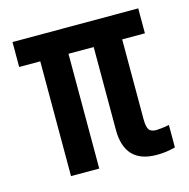

<svg xmlns="http://www.w3.org/2000/svg" viewBox="-83 -606 666 677"><g transform="rotate(-15 250.0 -268.0)"><path d="M292 -435H200V-16H97V-435H20V-526H479V-435H396V-143Q396 -117 403 -106Q410 -95 430 -95Q435 -95 449 -96.5Q463 -98 477 -101V-19Q458 -14 442 -12Q426 -10 409 -10Q292 -10 292 -133Z"/></g></svg>

Font: D2Coding
Style: Bold
Weight: 700
Monospace: yes
Designer: Yong-Rak Park; Jeong-Hwan Yoon; Sang-Min Lee;
Foundry: NHN Corporation
Version: Version 1.3.2; Build 20180524